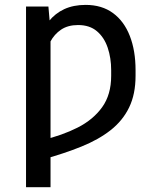

<svg xmlns="http://www.w3.org/2000/svg" viewBox="-20 -573 670 796"><path d="M189.5 -444.3V203.1H87.9V-545.9H180.7ZM164.1 -332 116.7 -293.5Q122.6 -354.5 138.7 -402.3Q154.8 -450.2 181.6 -483.9Q208.5 -517.6 246.6 -535.2Q284.7 -552.7 335 -552.7Q402.3 -552.7 448.5 -518.8Q494.6 -484.9 518.3 -423.8Q542 -362.8 542 -282.2V-258.8Q542 -182.6 515.4 -127.7Q488.8 -72.8 438.7 -33.4Q388.7 5.9 317.4 34.7Q246.1 63.5 156.7 88.4L155.8 7.8Q237.8 -11.7 302 -44.2Q366.2 -76.7 403.6 -128.7Q440.9 -180.7 440.9 -258.8V-282.2Q440.9 -332.5 426.5 -375.2Q412.1 -418 381.8 -443.6Q351.6 -469.2 303.7 -469.2Q261.7 -469.2 233.4 -450.2Q205.1 -431.2 188.5 -399.7Q171.9 -368.2 164.1 -332Z"/></svg>

Font: Inter 16pt
Style: Regular
Weight: 400
Version: Version 4.001;git-66647c0bb